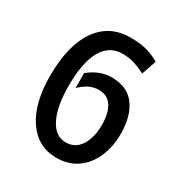

<svg xmlns="http://www.w3.org/2000/svg" viewBox="-137 -647 714 757"><g transform="rotate(30 220.0 -268.5)"><path d="M42 -258Q42 -397 94.5 -472Q147 -547 242 -547Q288 -547 317 -538.5Q346 -530 375 -514L352 -447Q327 -460 302.5 -468Q278 -476 247 -476Q187 -476 156 -421.5Q125 -367 125 -261Q125 -168 151.5 -114.5Q178 -61 226 -61Q269 -61 292.5 -97.5Q316 -134 316 -192Q316 -245 296.5 -275.5Q277 -306 237 -306Q193 -306 153 -266V-334Q201 -374 257 -374Q328 -374 363 -326.5Q398 -279 398 -198Q398 -140 377.5 -92.5Q357 -45 318 -17.5Q279 10 225 10Q140 10 91 -61.5Q42 -133 42 -258Z"/></g></svg>

Font: Noto Sans UI Cond
Style: Regular
Weight: 400
Width: 3
Designer: Monotype Design Team
Foundry: Monotype Imaging Inc.
Version: Version 1.001